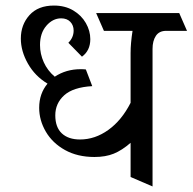

<svg xmlns="http://www.w3.org/2000/svg" viewBox="-20 -617 693 691"><path d="M578 -506Q553 -506 541 -488Q529 -470 529 -441V54L450 20V-103Q419 -76 389.5 -64Q360 -52 320 -52Q259 -52 214 -77Q169 -102 145 -143Q121 -184 121 -229Q121 -280 151 -316Q106 -343 80.5 -388Q55 -433 55 -478Q55 -528 86 -562.5Q117 -597 174 -597Q214 -597 243.5 -579.5Q273 -562 289 -534Q305 -506 305 -476Q305 -435 275 -413L226 -463Q245 -482 245 -507Q245 -526 233 -538.5Q221 -551 200 -551Q170 -551 147 -524.5Q124 -498 124 -455Q124 -423 137.5 -393Q151 -363 177 -341Q218 -368 270 -368Q283 -368 289 -367L312 -307Q243 -303 211 -274Q179 -245 179 -202Q179 -159 202.5 -137Q226 -115 268 -115Q322 -115 370 -149.5Q418 -184 450 -247V-426Q450 -461 457 -506H354L326 -570H625L653 -506Z"/></svg>

Font: Sumana
Style: Regular
Weight: 400
Designer: Cyreal, Alexei Vanyashin (Devanagari), Olga Karpushina (Latin)
Foundry: Cyreal
Version: Version 1.015;PS 001.015;hotconv 1.0.70;makeotf.lib2.5.58329